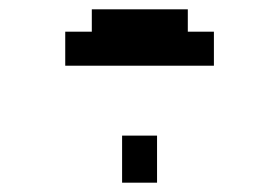

<svg xmlns="http://www.w3.org/2000/svg" viewBox="-20 -422 600 412"><path d="M120 -281V-354H177V-402H383V-354H439V-281ZM242 -30V-131H317V-30Z"/></svg>

Font: Titillium Web
Style: Regular
Weight: 400
Version: Version 1.002;PS 57.000;hotconv 1.0.70;makeotf.lib2.5.55311